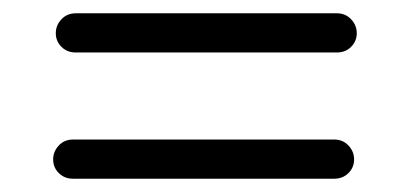

<svg xmlns="http://www.w3.org/2000/svg" viewBox="-20 -505 617 289"><path d="M94 -426Q81 -426 72.5 -434.5Q64 -443 64 -455Q64 -467 72.5 -476Q81 -485 94 -485H487Q500 -485 508.5 -476Q517 -467 517 -455Q517 -443 508.5 -434.5Q500 -426 487 -426ZM90 -236Q77 -236 68.5 -244.5Q60 -253 60 -265Q60 -277 68.5 -286Q77 -295 90 -295H483Q496 -295 504.5 -286Q513 -277 513 -265Q513 -253 504.5 -244.5Q496 -236 483 -236Z"/></svg>

Font: National Park Light
Style: Regular
Weight: 300
Designer: Andrea Herstowski, Ben Hoepner
Version: Version 1.009